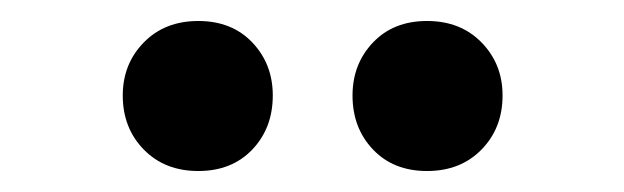

<svg xmlns="http://www.w3.org/2000/svg" viewBox="-20 -732 595 183"><path d="M169 -569Q137 -569 117 -589.5Q97 -610 97 -641Q97 -671 117 -691.5Q137 -712 169 -712Q201 -712 220.5 -691.5Q240 -671 240 -641Q240 -610 220.5 -589.5Q201 -569 169 -569ZM387 -569Q355 -569 335.5 -589.5Q316 -610 316 -641Q316 -671 335.5 -691.5Q355 -712 387 -712Q419 -712 439 -691.5Q459 -671 459 -641Q459 -610 439 -589.5Q419 -569 387 -569Z"/></svg>

Font: TypoPRO Source Sans Pro
Style: Bold
Weight: 700
Designer: Paul D. Hunt
Foundry: Adobe Systems Incorporated
Version: Version 2.020;PS 2.000;hotconv 1.0.86;makeotf.lib2.5.63406